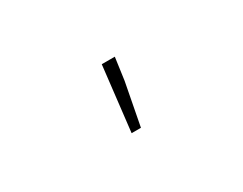

<svg xmlns="http://www.w3.org/2000/svg" viewBox="-39 -856 678 535"><g transform="rotate(-30 300.0 -589.0)"><path d="M272 -485 296 -693H338L328 -621L302 -485Z"/></g></svg>

Font: Source Code Pro Light
Style: Regular
Weight: 300
Monospace: yes
Designer: Paul D. Hunt, Teo Tuominen
Foundry: Adobe Systems Incorporated
Version: Version 2.030;PS 1.000;hotconv 16.6.51;makeotf.lib2.5.65220